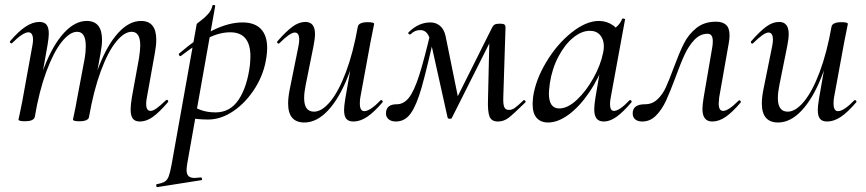

<svg xmlns="http://www.w3.org/2000/svg" viewBox="-20 -484 3515 779"><path d="M510 -40Q510 -57 515 -89L544 -248Q549 -281 549 -300Q549 -355 514 -355Q484 -355 451 -314.5Q418 -274 389 -195.5Q360 -117 341 -9L327 -10Q347 -127 381.5 -215Q416 -303 460 -351Q504 -399 552 -399Q614 -399 614 -323Q614 -299 608 -267L576 -89Q573 -74 573 -63Q573 -34 591 -34Q601 -34 616 -45Q631 -56 653 -77Q655 -79 657 -79Q660 -79 662 -75.5Q664 -72 661 -69Q627 -29 600.5 -10Q574 9 548 9Q528 9 519 -2.5Q510 -14 510 -40ZM55 1 60 -22 70 -71 111 -297Q114 -312 114 -322Q114 -353 95 -353Q84 -353 67 -341.5Q50 -330 29 -309Q28 -308 26 -308Q23 -308 21 -311.5Q19 -315 21 -317Q55 -357 84 -376Q113 -395 140 -395Q160 -395 169 -383.5Q178 -372 178 -347Q178 -332 173 -302L121 -9Q116 8 81 8Q55 8 55 1ZM276 1Q277 -5 282.5 -30Q288 -55 291 -74L324 -249Q328 -273 328 -297Q328 -355 293 -355Q263 -355 230 -313.5Q197 -272 168 -193.5Q139 -115 121 -9L106 -10Q126 -126 160.5 -214Q195 -302 239.5 -350.5Q284 -399 332 -399Q394 -399 394 -322Q394 -300 388 -268L341 -9Q340 -1 330 3.5Q320 8 302 8Q276 8 276 1Z M617 263Q639 259 649 252.5Q659 246 664.5 231.5Q670 217 676 185L778 -386Q778 -388 795 -400.5Q812 -413 825 -428Q838 -443 842 -461Q842 -464 847 -464Q849 -464 851.5 -462.5Q854 -461 853 -459L740 178Q737 195 737 206Q737 223 745 230.5Q753 238 770 238Q776 238 794 236Q798 235 799.5 240.5Q801 246 797 247L619 275Q615 276 614 270Q613 264 617 263ZM736 -8 746 -63Q769 -47 795 -37.5Q821 -28 855 -28Q914 -28 948.5 -80Q983 -132 994 -220Q996 -244 996 -255Q996 -353 914 -353Q871 -353 825 -330Q779 -307 714 -257L712 -256Q709 -256 706.5 -260.5Q704 -265 707 -267Q853 -393 964 -393Q1013 -393 1038.5 -366.5Q1064 -340 1064 -289Q1064 -273 1061 -253Q1052 -186 1015.5 -127.5Q979 -69 928 -34Q877 1 824 1Q779 1 736 -8Z M1149 -64Q1149 -88 1155 -119L1191 -297Q1194 -312 1194 -323Q1194 -352 1176 -352Q1157 -352 1114 -309Q1112 -307 1110 -307Q1107 -307 1105 -310.5Q1103 -314 1106 -317Q1141 -357 1167 -376Q1193 -395 1219 -395Q1258 -395 1258 -346Q1258 -327 1252 -297L1220 -138Q1214 -108 1214 -86Q1214 -31 1254 -31Q1286 -31 1320 -72Q1354 -113 1383.5 -191.5Q1413 -270 1432 -377L1446 -376Q1426 -260 1391 -172Q1356 -84 1310.5 -35.5Q1265 13 1215 13Q1149 13 1149 -64ZM1376 -38Q1376 -54 1381 -84L1432 -377Q1434 -385 1444 -389.5Q1454 -394 1472 -394Q1498 -394 1498 -387L1494 -367Q1485 -324 1483 -312L1442 -89Q1440 -80 1440 -64Q1440 -33 1458 -33Q1470 -33 1487 -44.5Q1504 -56 1524 -77Q1525 -78 1527 -78Q1530 -78 1532 -74.5Q1534 -71 1532 -69Q1497 -28 1469 -9.5Q1441 9 1414 9Q1394 9 1385 -2Q1376 -13 1376 -38Z M1960 -84 1966 -341 1998 -373 1813 -5Q1812 -2 1805 -2Q1798 -2 1796 -7L1730 -304Q1724 -334 1713.5 -348Q1703 -362 1685 -362Q1663 -362 1647 -346L1643 -344Q1640 -344 1637.5 -347Q1635 -350 1638 -353Q1678 -393 1726 -393Q1749 -393 1765.5 -379Q1782 -365 1788 -337L1841 -76L1810 -39L1975 -369Q1980 -380 1986.5 -384Q1993 -388 2008 -388Q2022 -388 2026.5 -384.5Q2031 -381 2031 -372L2022 -89Q2021 -61 2026 -49.5Q2031 -38 2045 -38Q2057 -38 2068.5 -46Q2080 -54 2104 -77Q2104 -78 2106 -78Q2109 -78 2111.5 -74.5Q2114 -71 2112 -69Q2063 -21 2043.5 -6Q2024 9 2000 9Q1974 9 1966 -11.5Q1958 -32 1960 -84ZM1546 -24Q1546 -61 1590 -61Q1618 -61 1639 -87.5Q1660 -114 1680.5 -177.5Q1701 -241 1730 -365L1747 -361Q1711 -200 1690.5 -128.5Q1670 -57 1646.5 -24Q1623 9 1586 9Q1568 9 1557 0Q1546 -9 1546 -24Z M2141 -62Q2141 -71 2143 -91Q2153 -160 2196.5 -232.5Q2240 -305 2299 -352Q2358 -399 2410 -399Q2442 -399 2467.5 -381Q2493 -363 2496 -328L2448 -357Q2462 -359 2479.5 -373.5Q2497 -388 2504 -407Q2506 -409 2508 -409Q2511 -409 2514 -407.5Q2517 -406 2516 -405L2458 -89Q2455 -73 2455 -62Q2455 -34 2471 -34Q2493 -34 2534 -77Q2535 -78 2537 -78Q2540 -78 2542 -74.5Q2544 -71 2542 -69Q2509 -30 2482 -10.5Q2455 9 2430 9Q2410 9 2400.5 -3Q2391 -15 2391 -41Q2391 -57 2396 -89L2420 -229L2439 -246Q2411 -169 2371.5 -110.5Q2332 -52 2288 -19.5Q2244 13 2204 13Q2174 13 2157.5 -5.5Q2141 -24 2141 -62ZM2427 -270Q2430 -284 2430 -296Q2430 -324 2415 -341.5Q2400 -359 2373 -359Q2340 -359 2306 -331.5Q2272 -304 2246 -255Q2220 -206 2211 -147Q2207 -115 2207 -105Q2207 -44 2249 -44Q2283 -44 2320.5 -79Q2358 -114 2387.5 -167Q2417 -220 2427 -270Z M2547 -24Q2547 -61 2597 -61Q2626 -61 2647 -80.5Q2668 -100 2681.5 -129.5Q2695 -159 2713 -208Q2736 -270 2754.5 -307Q2773 -344 2805 -370Q2837 -396 2885 -396Q2912 -396 2926 -383Q2940 -370 2940 -340Q2940 -327 2937 -310L2898 -89Q2896 -69 2896 -64Q2896 -34 2914 -34Q2935 -34 2977 -76Q2978 -77 2980 -77Q2983 -77 2985 -73.5Q2987 -70 2985 -68Q2952 -29 2924.5 -10Q2897 9 2870 9Q2830 9 2830 -42Q2830 -59 2835 -89L2870 -293Q2872 -303 2872 -317Q2872 -347 2851 -347Q2821 -347 2798 -323Q2775 -299 2758.5 -264Q2742 -229 2721 -171Q2699 -112 2682.5 -76Q2666 -40 2642 -15.5Q2618 9 2586 9Q2568 9 2557.5 0.5Q2547 -8 2547 -24Z M3071 -64Q3071 -88 3077 -119L3113 -297Q3116 -312 3116 -323Q3116 -352 3098 -352Q3079 -352 3036 -309Q3034 -307 3032 -307Q3029 -307 3027 -310.5Q3025 -314 3028 -317Q3063 -357 3089 -376Q3115 -395 3141 -395Q3180 -395 3180 -346Q3180 -327 3174 -297L3142 -138Q3136 -108 3136 -86Q3136 -31 3176 -31Q3208 -31 3242 -72Q3276 -113 3305.5 -191.5Q3335 -270 3354 -377L3368 -376Q3348 -260 3313 -172Q3278 -84 3232.5 -35.5Q3187 13 3137 13Q3071 13 3071 -64ZM3298 -38Q3298 -54 3303 -84L3354 -377Q3356 -385 3366 -389.5Q3376 -394 3394 -394Q3420 -394 3420 -387L3416 -367Q3407 -324 3405 -312L3364 -89Q3362 -80 3362 -64Q3362 -33 3380 -33Q3392 -33 3409 -44.5Q3426 -56 3446 -77Q3447 -78 3449 -78Q3452 -78 3454 -74.5Q3456 -71 3454 -69Q3419 -28 3391 -9.5Q3363 9 3336 9Q3316 9 3307 -2Q3298 -13 3298 -38Z"/></svg>

Font: Cormorant Garamond Medium
Style: Italic
Weight: 500
Italic angle: -10°
Designer: Christian Thalmann (Catharsis Fonts)
Foundry: Catharsis Fonts
Version: Version 4.000